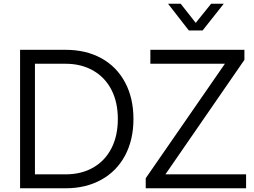

<svg xmlns="http://www.w3.org/2000/svg" viewBox="-20 -1013 1366 1033"><path d="M88 -745H333Q443 -745 525.5 -699.5Q608 -654 653 -569.5Q698 -485 698 -373Q698 -261 653 -176.5Q608 -92 525 -46Q442 0 333 0H88ZM333 -75Q418 -75 481.5 -111.5Q545 -148 579.5 -215Q614 -282 614 -373Q614 -463 579.5 -530Q545 -597 481 -633.5Q417 -670 333 -670H168V-75ZM764 -54 1190 -670H789V-745H1295V-691L870 -75H1304V0H764ZM952 -993 1033 -890 1116 -993H1184L1070 -849H996L884 -993Z"/></svg>

Font: Eudoxus Sans
Style: Regular
Weight: 400
Designer: Stijn de Vries
Foundry: tokotype
Version: Version 2.005